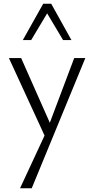

<svg xmlns="http://www.w3.org/2000/svg" viewBox="-20 -726 508 1035"><path d="M230 26 28 -413H94L258 -43ZM380 -413H440L151 289H88L233 -23ZM320 -510 224 -671 213 -706H256L365 -510ZM103 -510 213 -706H256L245 -672L148 -510Z"/></svg>

Font: Ysabeau Office Light
Style: Regular
Weight: 300
Designer: Christian Thalmann (Catharsis Fonts)
Version: Version 2.001;gftools[0.9.30]; featfreeze: tnum,lnum,ss02